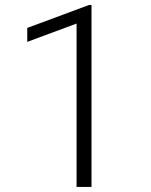

<svg xmlns="http://www.w3.org/2000/svg" viewBox="-20 -733 594 753"><path d="M338.9 0H280.3V-640.6L86.9 -568.8V-623.5L329.1 -713.4H338.9Z"/></svg>

Font: RobotoDraft Light
Style: Regular
Weight: 300
Version: Version 2.001151; 2014